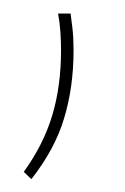

<svg xmlns="http://www.w3.org/2000/svg" viewBox="-20 -132 190 291"><path d="M87 -111.5Q88 -104.5 89.8 -89.2Q91.5 -74 91.5 -56Q91.5 0 77.2 47.2Q63 94.5 27.5 139.5L16 128.5Q46 87 59.2 42.8Q72.5 -1.5 72.5 -55.5Q72.5 -70 71.5 -84.2Q70.5 -98.5 68 -111.5Z"/></svg>

Font: Anek Odia Thin
Style: Regular
Weight: 250
Version: Version 1.003